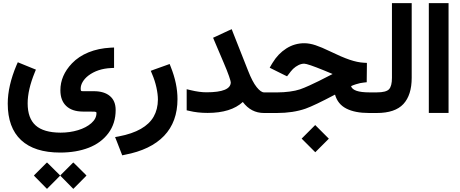

<svg xmlns="http://www.w3.org/2000/svg" viewBox="-20 -718 2925 1220"><path d="M368.8 390.9 439.3 320.4 445.8 314.4 452.4 320.4 523.4 390.9 529.5 397.5 523.4 404 452.4 475.6 445.8 482.1 439.3 475.6 368.8 404 362.7 397.5ZM201.5 390.9 272 320.4 278.6 314.4 285.1 320.4 356.2 390.9 362.2 397.5 356.2 404 285.1 475.6 278.6 482.1 272 475.6 201.5 404 195.5 397.5ZM200.5 -256.9Q155.7 -147.1 155.7 -61.5Q155.7 33.2 206.3 78.8Q256.9 124.4 364.7 124.9Q423.7 124.9 475.8 109.1Q528 93.2 560.5 64.5Q592.9 35.8 592.9 1Q592.9 -2.5 592.4 -4Q591.9 -5.5 587.4 -7.1Q582.9 -8.6 572.8 -8.6L505.3 -9.1Q437.8 -9.6 400.8 -44.6Q363.7 -79.6 363.7 -144.6Q363.7 -238.3 437.3 -315.4Q479.6 -359.7 542.6 -385.4Q605.5 -411.1 683.6 -415.1L704.8 -416.1V-395V-305.8V-286.6L685.6 -285.6Q599.5 -281.6 541.1 -237.3Q518.4 -219.6 505.5 -198Q492.7 -176.3 492.7 -155.7Q492.7 -143.6 495 -141.1Q497.2 -138.5 506.3 -138.5H576.3Q641.8 -138.5 678.3 -107.8Q714.9 -77.1 714.9 -19.1Q714.9 66.5 668.5 128.5Q622.2 190.4 543.3 220.9Q464.5 251.4 362.2 251.4Q199 251.4 114.1 172.3Q29.2 93.2 29.2 -59.9Q29.2 -171.8 85.1 -304.3L93.2 -322.4L111.3 -314.9L189.4 -283.1L208.1 -275.6Z M1065 -293.2Q1107.8 -186.9 1107.8 -88.2Q1107.8 55.9 1022.7 145.1Q937.5 234.3 772.8 265.5L756.7 269L750.6 253.4L720.4 175.8L711.3 153.1L735.5 148.6Q819.6 132.5 874.8 101Q930 69.5 956.4 23.2Q982.9 -23.2 983.4 -85.6Q983.4 -118.9 973.8 -162.7Q964.2 -206.5 946.1 -248.4L938 -268L958.2 -275.6L1039.8 -304.8L1057.9 -311.3Z M1191.4 -145.1Q1247.4 -131.5 1291.7 -131.5Q1446.3 -131.5 1446.3 -195Q1446.3 -202 1434.8 -235.3Q1423.2 -268.5 1402 -317.9L1341.6 -459.9L1334 -478.1L1351.6 -486.1L1432.7 -523.9L1452.4 -532.5L1459.9 -512.8L1556.2 -269Q1583.9 -198 1610.8 -164.5Q1637.8 -131 1657.4 -131H1673V-110.8V-20.2V0H1657.4Q1575.3 0 1522.9 -70Q1447.4 -0.5 1299.2 -0.5Q1235.3 -0.5 1181.9 -13.6L1166.2 -17.1V-33.2V-125.4V-151.1Z M1903.3 156.2 1976.3 83.1 1982.9 76.6 1989.4 83.1 2063 156.7 2069.5 163.2 2063 169.8 1989.9 242.8 1983.4 249.4 1976.8 242.8 1903.3 169.3 1896.7 162.7ZM2292.2 -193.5Q2280.1 -192.4 2268.5 -189.9Q2256.9 -187.4 2241.6 -182.6Q2226.2 -177.8 2210.6 -170.8Q2222.2 -131 2327 -131H2353.7V-110.8V-20.2V0H2324.9Q2235.8 0 2180.9 -28Q2125.9 -55.9 2108.8 -116.9Q1978.3 -47.9 1921.9 -27.7Q1842.3 0 1739.5 0H1653.9V-20.2V-110.8V-131H1745.6Q1781.4 -131 1820.2 -136Q1858.9 -141.1 1885.6 -150.1Q1910.8 -158.7 1945.6 -174.6Q1980.4 -190.4 2005.5 -203Q2030.7 -215.6 2092.7 -247.4L2093.2 -247.9Q2068.5 -258.4 2040.3 -270Q1934 -313.4 1912.8 -313.4Q1904.3 -313.4 1895 -311.1Q1885.6 -308.8 1876.6 -304.3Q1867.5 -299.7 1858.7 -293.7Q1849.9 -287.7 1842.1 -280.1Q1834.3 -272.5 1827.7 -264L1814.1 -246.3L1804 -233.2L1788.9 -240.3L1712.8 -278.1L1693.7 -287.7L1704.3 -306.3L1712.3 -319.4Q1747.1 -376.8 1799.5 -410.1Q1851.9 -443.3 1913.4 -443.3Q1947.1 -443.3 1985.4 -430.5Q2023.7 -417.6 2074.6 -392.9Q2152.1 -355.2 2202 -338.3Q2251.9 -321.4 2292.2 -319.4L2311.3 -318.4V-299.2L2310.3 -213.6V-195.5Z M2334.5 -20.2V-110.8V-131H2374.8Q2433.2 -131 2451.9 -150.9Q2470.5 -170.8 2470.5 -223.2V-678.1V-698.2H2490.7H2575.8H2596V-678.1V-223.7Q2596 -113.9 2543.1 -56.9Q2490.2 0 2374.3 0H2334.5Z M2724.9 -698.2H2810.1H2830.2V-678.1V-20.7V-0.5H2810.1H2724.9H2704.8V-20.7V-678.1V-698.2Z"/></svg>

Font: Vazir FD
Style: Bold
Weight: 700
Foundry: DejaVu fonts team - Redesigned by Saber Rastikerdar
Version: Version 21.10;October 20, 2019;FontCreator 12.0.0.2547 64-bi